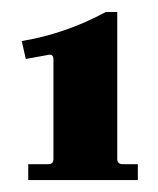

<svg xmlns="http://www.w3.org/2000/svg" viewBox="-20 -702 262 319"><path d="M174.8 -682.1V-438Q174.8 -429.2 184.1 -429.2H209V-402.8H26.9V-429.2H60.1Q68.8 -429.2 68.8 -438V-603Q68.8 -612.8 60.1 -610.8L22.9 -604L16.1 -633.8Q89.4 -646 155.8 -682.1Z"/></svg>

Font: Unna-Bold
Style: Bold
Weight: 700
Designer: Jorge de Buen U.
Foundry: Omnibus-Type
Version: Version 2.006;PS 002.006;hotconv 1.0.70;makeotf.lib2.5.58329